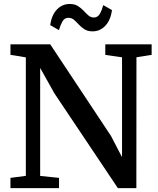

<svg xmlns="http://www.w3.org/2000/svg" viewBox="-20 -972 818 992"><path d="M34 0V-53L113.5 -63.5V-675.5Q100.5 -678 87.2 -680.2Q74 -682.5 60.8 -684.5Q47.5 -686.5 34 -688.5V-743H239.5L553.5 -269.5L610.5 -160V-676L524 -688.5V-743H763.5V-688.5L685 -676L684.5 0H589L261.5 -489L187.5 -621V-63L285 -53V0ZM458.5 -810Q433 -810 416.2 -820.8Q399.5 -831.5 387.2 -845Q375 -858.5 362.8 -869.2Q350.5 -880 334 -880Q313 -880 302.5 -861Q292 -842 284.5 -816.5L239.5 -842Q246.5 -894 274 -922.8Q301.5 -951.5 340 -951.5Q365.5 -951.5 382.2 -941Q399 -930.5 411.8 -916.8Q424.5 -903 436.5 -892.5Q448.5 -882 464.5 -881.5Q485 -881.5 495.8 -900.5Q506.5 -919.5 513.5 -945.5L558.5 -920Q551.5 -867.5 524 -838.8Q496.5 -810 458.5 -810Z"/></svg>

Font: Merriweather 20pt SemiBold
Style: Regular
Weight: 600
Version: Version 2.100